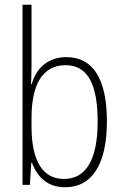

<svg xmlns="http://www.w3.org/2000/svg" viewBox="-20 -780 519 810"><path d="M113 -506V-760H75V0H106L112 -93H115C138 -32 182 10 254 10C371 10 431 -91 431 -268C431 -446 373 -539 260 -539C184 -539 132 -493 114 -425H111C112 -448 113 -480 113 -506ZM257 -505C350 -505 392 -424 392 -268C392 -105 342 -25 250 -25C163 -25 113 -96 113 -247V-283C113 -418 156 -505 257 -505Z"/></svg>

Font: Noto Sans Gurmukhi Condensed ExtraLight
Style: Regular
Weight: 200
Width: 3
Designer: Jelle Bosma - Monotype Design Team
Foundry: Monotype Imaging Inc.
Version: Version 2.004